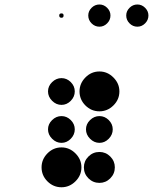

<svg xmlns="http://www.w3.org/2000/svg" viewBox="-20 -818 707 843"><path d="M416.7 -150.8Q444.2 -150.8 464.2 -130.8Q484.2 -110.8 484.2 -83.3Q484.2 -55 464.2 -35Q444.2 -15 416.7 -15Q388.3 -15 368.3 -35Q348.3 -55 348.3 -83.3Q348.3 -110.8 368.3 -130.8Q388.3 -150.8 416.7 -150.8ZM250 -170.8Q285 -170.8 311.2 -144.6Q337.5 -118.3 337.5 -83.3Q337.5 -47.5 311.2 -21.7Q285 4.2 250 4.2Q214.2 4.2 188.3 -21.7Q162.5 -47.5 162.5 -83.3Q162.5 -118.3 188.3 -144.6Q214.2 -170.8 250 -170.8ZM375.4 -290.8Q393.3 -308.3 416.7 -308.3Q440 -308.3 457.5 -290.8Q475 -273.3 475 -250Q475 -226.7 457.5 -208.8Q440 -190.8 416.7 -190.8Q393.3 -190.8 375.4 -208.8Q357.5 -226.7 357.5 -250Q357.5 -273.3 375.4 -290.8ZM208.8 -290.8Q226.7 -308.3 250 -308.3Q273.3 -308.3 290.8 -290.8Q308.3 -273.3 308.3 -250Q308.3 -226.7 290.8 -208.8Q273.3 -190.8 250 -190.8Q226.7 -190.8 208.8 -208.8Q190.8 -226.7 190.8 -250Q190.8 -273.3 208.8 -290.8ZM416.7 -504.2Q451.7 -504.2 477.9 -477.9Q504.2 -451.7 504.2 -416.7Q504.2 -380.8 477.9 -355Q451.7 -329.2 416.7 -329.2Q380.8 -329.2 355 -355Q329.2 -380.8 329.2 -416.7Q329.2 -451.7 355 -477.9Q380.8 -504.2 416.7 -504.2ZM208.8 -457.5Q226.7 -475 250 -475Q273.3 -475 290.8 -457.5Q308.3 -440 308.3 -416.7Q308.3 -393.3 290.8 -375.4Q273.3 -357.5 250 -357.5Q226.7 -357.5 208.8 -375.4Q190.8 -393.3 190.8 -416.7Q190.8 -440 208.8 -457.5ZM583.3 -798.3Q602.5 -798.3 617.1 -783.8Q631.7 -769.2 631.7 -750Q631.7 -730 617.1 -715.4Q602.5 -700.8 583.3 -700.8Q563.3 -700.8 548.8 -715.4Q534.2 -730 534.2 -750Q534.2 -769.2 548.8 -783.8Q563.3 -798.3 583.3 -798.3ZM416.7 -798.3Q435.8 -798.3 450.4 -783.8Q465 -769.2 465 -750Q465 -730 450.4 -715.4Q435.8 -700.8 416.7 -700.8Q396.7 -700.8 382.1 -715.4Q367.5 -730 367.5 -750Q367.5 -769.2 382.1 -783.8Q396.7 -798.3 416.7 -798.3ZM250 -759.2Q259.2 -759.2 259.2 -750Q259.2 -740 250 -740Q240 -740 240 -750Q240 -759.2 250 -759.2Z"/></svg>

Font: 0xA000-Dots-Mono
Style: Dots-Mono
Weight: 400
Version: Version 0.1